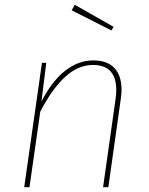

<svg xmlns="http://www.w3.org/2000/svg" viewBox="-20 -781 621 801"><path d="M487 -407Q487 -389 484 -369L432 0H410L462 -367Q465 -388 465 -405Q465 -510 368 -510Q306 -510 251.5 -460Q197 -410 148 -315L103 0H81L155 -519H173L153 -358Q197 -443 252 -486Q307 -529 369 -529Q427 -529 457 -497.5Q487 -466 487 -407ZM454 -669 445 -654 279 -738 292 -761Z"/></svg>

Font: FiraGO Thin
Style: Italic
Weight: 100
Italic angle: -8°
Designer: bBox Type GmbH
Foundry: bBox Type GmbH
Version: Version 1.001